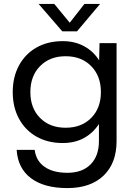

<svg xmlns="http://www.w3.org/2000/svg" viewBox="-20 -720 665 980"><path d="M45 -250Q45 -327 77 -386Q109 -445 166.5 -477.5Q224 -510 300 -510Q362 -510 409.5 -484Q457 -458 486 -412L488 -500H575V0Q575 113 508.5 176.5Q442 240 324 240Q205 240 138 189.5Q71 139 65 45H157Q164 101 207.5 131.5Q251 162 324 162Q400 162 442.5 119Q485 76 485 0V-87Q455 -41 408.5 -15.5Q362 10 300 10Q224 10 166.5 -22.5Q109 -55 77 -114Q45 -173 45 -250ZM495 -250Q495 -332 445.5 -382.5Q396 -433 315 -433Q234 -433 184.5 -382.5Q135 -332 135 -250Q135 -168 184.5 -118Q234 -68 315 -68Q396 -68 445.5 -118Q495 -168 495 -250ZM298 -560 177 -700H257L336 -604L411 -700H491L373 -560Z"/></svg>

Font: Goli
Style: Regular
Weight: 400
Designer: jaikishan Patel
Foundry: MagicType
Version: Version 1.000